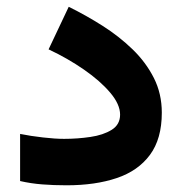

<svg xmlns="http://www.w3.org/2000/svg" viewBox="-20 -554 543 573"><path d="M171.4 -139.6Q211.4 -139.6 249.8 -145.3Q288.1 -150.9 313.2 -166.5Q338.4 -182.1 338.4 -211.9Q338.4 -242.7 308.8 -277.6Q279.3 -312.5 230.7 -346.2Q182.1 -379.9 125 -406.7L185.1 -533.7Q236.8 -508.3 286.4 -476.8Q335.9 -445.3 375.7 -406.7Q415.5 -368.2 439.2 -321.3Q462.9 -274.4 462.9 -217.8Q462.9 -139.6 427.5 -91.8Q392.1 -43.9 328.1 -22.5Q264.2 -1 178.7 -1Q139.6 -1 106 -3.7Q72.3 -6.3 40 -13.7V-154.3Q71.8 -147.9 108.2 -143.8Q144.5 -139.6 171.4 -139.6Z"/></svg>

Font: Vazirmatn RD UI ExtraBold
Style: Regular
Weight: 800
Designer: Saber Rastikerdar
Foundry: Saber Rastikerdar
Version: Version 33.003